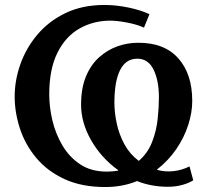

<svg xmlns="http://www.w3.org/2000/svg" viewBox="-20 -736 830 772"><path d="M403 16Q308 16 239 -16Q170 -48 125.5 -101.5Q81 -155 60 -219.5Q39 -284 39 -348Q39 -413 62 -478Q85 -543 130.5 -597Q176 -651 243.5 -683.5Q311 -716 400 -716Q448 -716 497.5 -705.5Q547 -695 581 -679L559 -625Q530 -638 490 -645.5Q450 -653 424 -653Q356 -653 300 -621.5Q244 -590 211 -524Q178 -458 178 -356Q178 -306 190.5 -252.5Q203 -199 230.5 -152Q258 -105 302 -75.5Q346 -46 409 -46Q434 -46 455 -50V-52Q387 -101 346.5 -172Q306 -243 306 -315Q306 -382 326 -429.5Q346 -477 379.5 -506.5Q413 -536 453 -550Q493 -564 534 -564Q640 -565 696.5 -502Q753 -439 753 -330Q753 -284 737 -234Q721 -184 689.5 -137.5Q658 -91 612 -55V-53Q644 -44 678.5 -48Q713 -52 742 -67L757 -11Q740 0 713 7.5Q686 15 655 15Q621 15 589.5 9Q558 3 531 -8Q502 4 470 10Q438 16 403 16ZM538 -89Q574 -120 591.5 -165Q609 -210 614 -258Q619 -306 619 -344Q619 -412 597.5 -456Q576 -500 532 -500Q486 -500 463 -454.5Q440 -409 440 -323Q440 -283 449.5 -239Q459 -195 480.5 -155.5Q502 -116 538 -89Z"/></svg>

Font: Lora SemiBold
Style: Regular
Weight: 600
Designer: Olga Karpushina, Alexei Vanyashin (Cyrillic)
Foundry: Cyreal
Version: Version 3.011; ttfautohint (v1.8.4.7-5d5b)